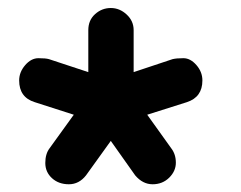

<svg xmlns="http://www.w3.org/2000/svg" viewBox="-20 -466 608 484"><path d="M28.3 -263.2Q28.3 -284.2 43.5 -301.8Q58.6 -319.3 76.9 -319.3Q95.2 -319.3 103.5 -316.9L202.6 -284.2V-390.1Q202.6 -415 219.7 -430.4Q236.8 -445.8 259.3 -445.8Q281.7 -445.8 299.3 -429.4Q316.9 -413.1 316.9 -390.1V-284.2L415 -316.9Q424.8 -319.3 442.4 -319.3Q460 -319.3 475.1 -302Q490.2 -284.7 490.2 -263.2Q490.2 -221.2 451.2 -208.5L351.1 -176.8L411.6 -92.3Q423.3 -77.1 423.3 -55.9Q423.3 -34.7 406.5 -18.1Q389.6 -1.5 364.7 -1.5Q339.8 -1.5 320.8 -23.9L259.3 -110.8L196.8 -23.9Q179.2 -1.5 153.6 -1.5Q127.9 -1.5 111.1 -16.8Q94.2 -32.2 94.2 -55.2Q94.2 -78.1 105 -92.3L166 -176.8L67.4 -208.5Q28.3 -220.7 28.3 -263.2Z"/></svg>

Font: GanjNamehSans
Style: Regular
Weight: 400
Designer: Mohammad Saleh Souzanchi
Foundry: http://font-store.ir
Version: Version:0.0.4;RFB:1.2.5;Building:2016-12-11 09:43:53.670092